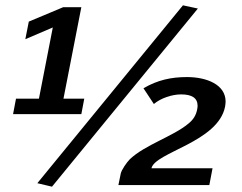

<svg xmlns="http://www.w3.org/2000/svg" viewBox="-20 -684 908 720"><path d="M29 -256H285L296 -314H218L285 -657H217L88 -603L75 -537L178 -581L126 -314H40ZM120 3 175 16 722 -652 666 -664ZM424 10H765L777 -53H548C561 -113 798 -151 824 -284C825 -291 826 -297 826 -303C826 -367 755 -395 681 -395C622 -395 571 -384 518 -353L557 -294C583 -316 625 -330 659 -330C699 -330 721 -317 721 -287C721 -282 720 -277 719 -272C715 -252 705 -235 686 -220C628 -172 524 -141 467 -87C455 -75 436 -47 433 -34Z"/></svg>

Font: KpSans
Style: BoldItalic
Weight: 700
Italic angle: -11°
Version: Version 0.66